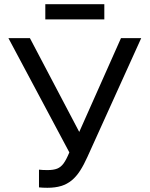

<svg xmlns="http://www.w3.org/2000/svg" viewBox="-20 -881 710 911"><path d="M205 10Q194 10 183.5 9.5Q173 9 165 8V-76Q173 -75 183.5 -74.5Q194 -74 205 -74Q234 -74 251.5 -81Q269 -88 282 -106Q295 -124 309 -158L20 -700H122L356 -255L554 -700H650L395 -137Q378 -99 360 -71Q342 -43 320 -25Q298 -7 270 1.5Q242 10 205 10ZM195 -789V-861H475V-789Z"/></svg>

Font: Golos Text
Style: Regular
Weight: 400
Designer: A.Korolkova, Vitaly Kuzmin
Foundry: ParaType Ltd
Version: Version 2.004